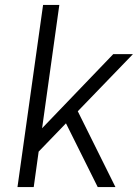

<svg xmlns="http://www.w3.org/2000/svg" viewBox="-20 -760 560 780"><path d="M155 -740H221L151 -239L440 -540H520L296 -308L449 0H377L248 -259L137 -144L117 0H51Z"/></svg>

Font: Pathway Extreme 8pt Thin 12pt ExtraLight
Style: Italic
Weight: 250
Italic angle: -8°
Version: Version 1.001;gftools[0.9.26]